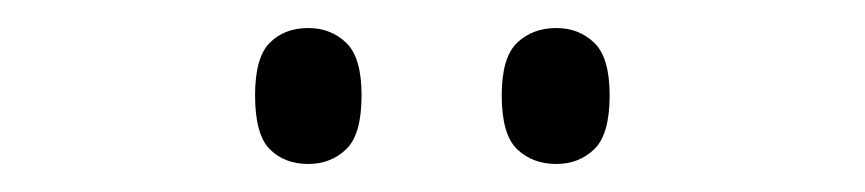

<svg xmlns="http://www.w3.org/2000/svg" viewBox="-20 -761 617 137"><path d="M377 -644Q360 -644 349 -654.5Q338 -665 338 -693Q338 -720 349 -730.5Q360 -741 377 -741Q393 -741 404 -730.5Q415 -720 415 -693Q415 -665 404 -654.5Q393 -644 377 -644ZM200 -644Q183 -644 172.5 -654.5Q162 -665 162 -693Q162 -720 172.5 -730.5Q183 -741 200 -741Q216 -741 227 -730.5Q238 -720 238 -693Q238 -665 227 -654.5Q216 -644 200 -644Z"/></svg>

Font: Noto Serif Kannada Light
Style: Regular
Weight: 300
Version: Version 2.003